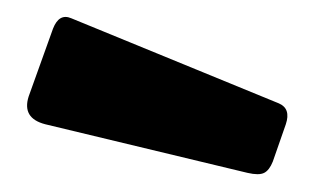

<svg xmlns="http://www.w3.org/2000/svg" viewBox="-20 -772 360 221"><path d="M41 -739Q48 -757 62 -751L301 -653Q315 -647 309 -629L294 -586Q290 -576 284 -573Q278 -570 265 -573L32 -629Q5 -636 13 -661Z"/></svg>

Font: Libre Franklin Black
Style: Regular
Weight: 900
Designer: Pablo Impallari, Rodrigo Fuenzalida, Nhung Nguyen
Foundry: Impallari Type
Version: Version 3.000